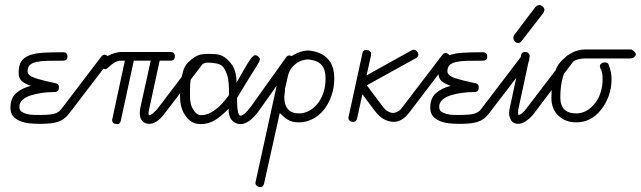

<svg xmlns="http://www.w3.org/2000/svg" viewBox="-20 -506 2577 772"><path d="M234 -296Q251 -296 251 -279Q251 -269 246.5 -265.5Q242 -262 234 -262Q198 -262 171.5 -261.5Q145 -261 127 -257Q109 -253 100 -244.5Q91 -236 91 -219Q91 -202 121.5 -192Q152 -182 205 -171Q217 -168 217 -156Q217 -136 200 -136Q174 -136 149 -132.5Q124 -129 103.5 -122.5Q83 -116 70.5 -104.5Q58 -93 58 -77Q58 -63 66.5 -57Q75 -51 88.5 -47.5Q102 -44 118 -44Q134 -44 149 -44Q181 -44 199 -49Q217 -54 227 -68L387 -278Q393 -286 400 -286Q407 -286 413.5 -280Q420 -274 420 -267Q420 -260 416 -256L256 -47Q247 -36 237 -28.5Q227 -21 214 -16.5Q201 -12 183 -10Q165 -8 140 -8Q120 -8 99.5 -10Q79 -12 61.5 -19Q44 -26 33 -38.5Q22 -51 22 -73Q22 -112 45.5 -132Q69 -152 104 -161Q80 -169 67.5 -180Q55 -191 55 -213Q55 -243 65.5 -259Q76 -275 98 -283.5Q120 -292 154 -294Q188 -296 234 -296Z M518 -262 466 -22Q463 -7 452 -7Q431 -7 431 -23Q431 -28 432 -29L482 -262H467Q454 -262 444 -256.5Q434 -251 426.5 -244.5Q419 -238 413.5 -233Q408 -228 404 -228Q396 -228 390 -234Q384 -240 384 -246Q384 -257 393 -266Q402 -275 415 -282Q428 -289 442.5 -293Q457 -297 467 -297H665Q683 -297 683 -279Q683 -262 665 -262H622L579 -64Q577 -55 577 -49Q577 -47 579 -43Q586 -43 594.5 -50Q603 -57 612 -67L770 -275Q776 -283 783 -283Q790 -283 796.5 -277.5Q803 -272 803 -266Q803 -258 799 -254L639 -46Q610 -8 579 -8Q563 -8 552.5 -19Q542 -30 542 -51Q542 -62 544 -71L586 -262Z M790 -43Q842 -43 901 -124Q901 -181 894 -202.5Q887 -224 877 -237Q867 -248 849 -251Q834 -254 822 -254Q815 -254 809 -254Q804 -254 778 -240Q744 -221 744 -148Q744 -140 744 -132Q744 -124 744 -113.5Q744 -103 747 -89.5Q750 -76 757 -66Q769 -43 790 -43ZM933 -112Q933 -41 947 -41Q962 -41 990 -79L1130 -275Q1135 -283 1143 -283Q1151 -283 1157 -277.5Q1163 -272 1163 -266Q1163 -261 1159 -255L1019 -58Q981 -7 947 -7Q928 -7 913.5 -21.5Q899 -36 899 -69Q875 -43 847.5 -25Q820 -7 787 -7Q749 -7 727 -39Q704 -70 704 -117Q704 -181 715 -214Q720 -238 736 -255Q765 -283 788.5 -287Q812 -291 850 -288Q883 -285 910 -249Q931 -222 931 -174L964 -231Q993 -284 1006 -284Q1013 -284 1019 -278Q1025 -272 1025 -267.5Q1025 -263 1021 -256Q1017 -249 1011 -239L998 -218Q991 -206 981 -191Z M1092 -159V-161Q1099 -191 1108 -219.5Q1117 -248 1135 -266Q1153 -283 1175.5 -293Q1198 -303 1222 -303Q1324 -291 1324 -191Q1324 -153 1312.5 -120.5Q1301 -88 1282 -64.5Q1263 -41 1237 -27.5Q1211 -14 1182 -14Q1154 -14 1137.5 -24.5Q1121 -35 1105 -52L1042 231Q1039 246 1028 246Q1018 246 1012.5 241Q1007 236 1007 229Q1007 226 1008 224ZM1127 -153 1126 -152V-150Q1126 -139 1124.5 -130.5Q1123 -122 1123 -117Q1123 -84 1138 -67Q1153 -50 1182 -50Q1202 -50 1221 -59.5Q1240 -69 1255.5 -87.5Q1271 -106 1280 -132Q1289 -158 1289 -191Q1289 -225 1274 -243.5Q1259 -262 1222 -267Q1183 -267 1156 -237Q1143 -223 1137.5 -200Q1132 -177 1127 -153Z M1437 -291Q1439 -305 1451 -305Q1462 -305 1467 -300.5Q1472 -296 1472 -291Q1472 -286 1472 -284L1454 -203L1634 -303Q1639 -306 1644 -306Q1650 -306 1656 -300Q1662 -294 1662 -286Q1662 -278 1652 -272L1455 -163L1517 -80Q1528 -65 1539 -58.5Q1550 -52 1561 -52Q1569 -52 1579.5 -57.5Q1590 -63 1598 -75L1759 -286Q1764 -293 1772 -293Q1777 -293 1784 -287.5Q1791 -282 1791 -275Q1791 -269 1786 -264L1626 -54Q1597 -16 1563 -16Q1520 -17 1488 -59L1437 -127L1416 -30Q1413 -16 1401 -16Q1381 -16 1381 -33Q1381 -37 1382 -38Z M1922 -296Q1939 -296 1939 -279Q1939 -269 1934.5 -265.5Q1930 -262 1922 -262Q1886 -262 1859.5 -261.5Q1833 -261 1815 -257Q1797 -253 1788 -244.5Q1779 -236 1779 -219Q1779 -202 1809.5 -192Q1840 -182 1893 -171Q1905 -168 1905 -156Q1905 -136 1888 -136Q1862 -136 1837 -132.5Q1812 -129 1791.5 -122.5Q1771 -116 1758.5 -104.5Q1746 -93 1746 -77Q1746 -63 1754.5 -57Q1763 -51 1776.5 -47.5Q1790 -44 1806 -44Q1822 -44 1837 -44Q1869 -44 1887 -49Q1905 -54 1915 -68L2075 -278Q2081 -286 2088 -286Q2095 -286 2101.5 -280Q2108 -274 2108 -267Q2108 -260 2104 -256L1944 -47Q1935 -36 1925 -28.5Q1915 -21 1902 -16.5Q1889 -12 1871 -10Q1853 -8 1828 -8Q1808 -8 1787.5 -10Q1767 -12 1749.5 -19Q1732 -26 1721 -38.5Q1710 -51 1710 -73Q1710 -112 1733.5 -132Q1757 -152 1792 -161Q1768 -169 1755.5 -180Q1743 -191 1743 -213Q1743 -243 1753.5 -259Q1764 -275 1786 -283.5Q1808 -292 1842 -294Q1876 -296 1922 -296Z M2075 -283Q2077 -297 2091 -297Q2100 -297 2105 -292Q2110 -287 2110 -280Q2110 -279 2109.5 -277.5Q2109 -276 2109 -275L2064 -66Q2063 -57 2063 -51Q2063 -48 2064 -44Q2071 -44 2079.5 -51Q2088 -58 2096 -69L2255 -277Q2261 -285 2268 -285Q2275 -285 2281.5 -279Q2288 -273 2288 -266Q2288 -260 2283 -256L2125 -47Q2109 -28 2093 -18Q2077 -8 2064 -8Q2044 -8 2035.5 -21.5Q2027 -35 2027 -52Q2027 -61 2030 -73ZM2078 -342Q2072 -333 2063 -333Q2055 -333 2049.5 -340Q2044 -347 2044 -354Q2044 -360 2048 -366L2133 -478Q2137 -482 2141 -484Q2145 -486 2148 -486Q2154 -486 2161.5 -480Q2169 -474 2169 -467Q2169 -461 2164 -453Z M2412 -255Q2424 -255 2427 -247Q2439 -217 2439 -187Q2439 -153 2427.5 -120.5Q2416 -88 2396 -64Q2356 -14 2297 -14Q2254 -14 2225.5 -40.5Q2197 -67 2197 -114Q2199 -220 2233 -256Q2279 -307 2332 -307H2519Q2537 -297 2537 -286Q2531 -271 2513 -271H2332Q2277 -270 2256 -228Q2233 -185 2233 -114Q2233 -50 2297 -50Q2339 -50 2371 -89Q2386 -107 2394.5 -133Q2403 -159 2403 -186Q2403 -213 2397.5 -223.5Q2392 -234 2392 -240Q2392 -246 2397.5 -250.5Q2403 -255 2412 -255Z"/></svg>

Font: Gruenewald VA
Style: Regular
Weight: 400
Designer: Peter Wiegel
Foundry: Peter Wiegel, nach dem Schriftentwurf von Dr. H. Gr¸newald
Version: Version 0.007